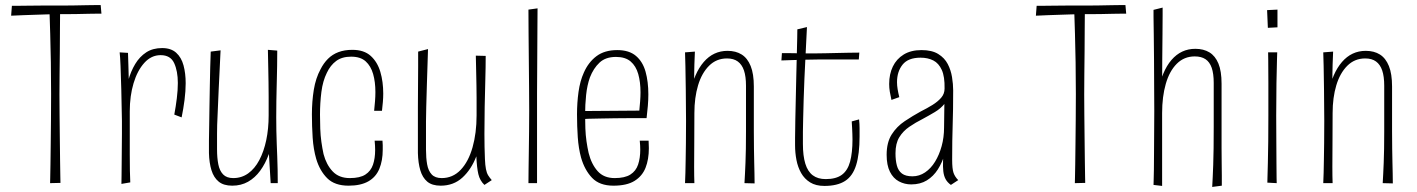

<svg xmlns="http://www.w3.org/2000/svg" viewBox="-20 -724 5602 759"><path d="M178 0Q178 0 178.5 -20Q179 -40 179.5 -74.5Q180 -109 180.5 -154Q181 -199 181.5 -250Q182 -301 182 -352Q182 -416 181 -478Q180 -540 178.5 -590Q177 -640 176 -669.5Q175 -699 175 -699L218 -697Q218 -697 217.5 -672.5Q217 -648 217 -608.5Q217 -569 216.5 -522Q216 -475 215.5 -430Q215 -385 215 -350Q215 -315 215.5 -269.5Q216 -224 216.5 -177Q217 -130 217.5 -90Q218 -50 218.5 -25.5Q219 -1 219 -1ZM24 -662 27 -701Q27 -701 44.5 -701Q62 -701 88 -701.5Q114 -702 140.5 -702Q167 -702 185 -702Q200 -702 223 -702Q246 -702 273.5 -702.5Q301 -703 324.5 -703.5Q348 -704 363 -704Q378 -704 378 -704L381 -670Q381 -670 366.5 -670Q352 -670 330.5 -669.5Q309 -669 284 -668.5Q259 -668 236 -668Q213 -668 198 -668Q183 -668 161 -667Q139 -666 115.5 -665.5Q92 -665 71 -664Q50 -663 37 -662.5Q24 -662 24 -662Z M669 -271Q675 -303 679 -335.5Q683 -368 683 -396Q683 -443 668.5 -474.5Q654 -506 615 -506Q578 -506 550.5 -475.5Q523 -445 508 -395Q493 -345 493 -284L469 -249Q469 -288 473 -328.5Q477 -369 487 -405.5Q497 -442 514.5 -471Q532 -500 558 -517Q584 -534 621 -534Q656 -534 676.5 -515.5Q697 -497 705.5 -465.5Q714 -434 714 -395Q714 -364 709.5 -329Q705 -294 698 -260ZM460 3Q460 -7 460.5 -28.5Q461 -50 461 -78Q461 -106 461.5 -136.5Q462 -167 462 -195.5Q462 -224 462 -246Q461 -314 459.5 -369.5Q458 -425 456.5 -463Q455 -501 453 -517L486 -515Q487 -497 487.5 -467.5Q488 -438 489.5 -393.5Q491 -349 493 -284Q493 -234 493 -191Q493 -148 493 -112Q493 -76 493.5 -49Q494 -22 495 -3Z M898 10Q864 10 844.5 -6Q825 -22 816 -51Q807 -80 806 -119Q806 -140 806 -168.5Q806 -197 807 -231Q808 -265 808 -300Q809 -347 809.5 -387Q810 -427 811 -457.5Q812 -488 812.5 -504Q813 -520 813 -520L852 -525Q852 -525 851 -506Q850 -487 848.5 -452.5Q847 -418 844.5 -370.5Q842 -323 840 -266Q839 -248 838.5 -230.5Q838 -213 838 -196Q838 -179 838 -163.5Q838 -148 838 -133Q838 -100 843 -74.5Q848 -49 862 -34.5Q876 -20 902 -20Q935 -20 961 -38.5Q987 -57 1005 -91Q1023 -125 1032.5 -170Q1042 -215 1042 -268L1069 -285Q1069 -239 1062.5 -195Q1056 -151 1042.5 -114Q1029 -77 1008.5 -49Q988 -21 960.5 -5.5Q933 10 898 10ZM1050 0 1043 -116Q1042 -154 1042 -192.5Q1042 -231 1042 -268Q1042 -311 1042 -341Q1042 -371 1041.5 -397.5Q1041 -424 1040.5 -454Q1040 -484 1039 -527L1076 -524Q1076 -489 1075.5 -463Q1075 -437 1074.5 -416Q1074 -395 1073.5 -373Q1073 -351 1072.5 -324Q1072 -297 1072 -260Q1072 -233 1072.5 -207Q1073 -181 1074 -155.5Q1075 -130 1076 -104.5Q1077 -79 1077.5 -53Q1078 -27 1078 0Z M1358 10Q1303 10 1273.5 -19.5Q1244 -49 1230 -96Q1219 -134 1216 -179.5Q1213 -225 1213 -272Q1213 -323 1220.5 -369Q1228 -415 1247 -450Q1259 -474 1276.5 -491.5Q1294 -509 1318 -518Q1342 -527 1373 -527Q1419 -527 1445.5 -503Q1472 -479 1483.5 -440Q1495 -401 1495 -354Q1495 -338 1493.5 -320.5Q1492 -303 1490 -286H1459Q1461 -305 1462.5 -324Q1464 -343 1464 -360Q1464 -400 1455 -431.5Q1446 -463 1425.5 -481.5Q1405 -500 1368 -500Q1332 -500 1309 -483Q1286 -466 1272 -436Q1256 -404 1250.5 -360.5Q1245 -317 1245 -271Q1245 -243 1246 -215.5Q1247 -188 1250.5 -163Q1254 -138 1259 -115Q1270 -73 1295 -46.5Q1320 -20 1363 -20Q1403 -20 1424.5 -34Q1446 -48 1454.5 -73Q1463 -98 1463 -131Q1463 -139 1462.5 -148.5Q1462 -158 1461 -168H1492Q1493 -159 1493 -150Q1493 -141 1493 -132Q1493 -89 1479.5 -56.5Q1466 -24 1436 -7Q1406 10 1358 10Z M1722 10Q1688 10 1669 -6Q1650 -22 1641.5 -51Q1633 -80 1632 -119Q1632 -130 1632 -157.5Q1632 -185 1632 -222Q1632 -259 1632 -301.5Q1632 -344 1632.5 -385.5Q1633 -427 1633 -462Q1633 -497 1633 -520L1672 -530Q1669 -443 1667.5 -389Q1666 -335 1665 -301.5Q1664 -268 1664 -244Q1664 -220 1664 -195.5Q1664 -171 1664 -133Q1664 -100 1668.5 -74.5Q1673 -49 1686.5 -34.5Q1700 -20 1726 -20Q1770 -20 1801 -52.5Q1832 -85 1848 -141.5Q1864 -198 1864 -268Q1864 -311 1864 -337.5Q1864 -364 1863.5 -386Q1863 -408 1862.5 -434.5Q1862 -461 1861 -504L1900 -503Q1900 -459 1898.5 -407.5Q1897 -356 1896 -301.5Q1895 -247 1895 -194.5Q1895 -142 1897 -95Q1898 -71 1901 -55.5Q1904 -40 1910 -30.5Q1916 -21 1924 -12L1895 7Q1877 -10 1871 -35.5Q1865 -61 1863 -106Q1843 -54 1808 -22Q1773 10 1722 10Z M2069 0Q2069 -23 2069.5 -55Q2070 -87 2070.5 -125.5Q2071 -164 2071.5 -204.5Q2072 -245 2072 -285Q2072 -325 2071.5 -377Q2071 -429 2070.5 -484.5Q2070 -540 2069.5 -592.5Q2069 -645 2069 -686L2105 -691Q2105 -657 2104.5 -615.5Q2104 -574 2104 -529Q2104 -484 2103.5 -440Q2103 -396 2103 -356Q2103 -316 2103 -284Q2103 -232 2103 -178Q2103 -124 2103 -77.5Q2103 -31 2103 0Z M2405 10Q2350 10 2320.5 -21Q2291 -52 2277 -101Q2267 -138 2264 -181.5Q2261 -225 2261 -272Q2261 -318 2267 -361Q2273 -404 2288 -437Q2306 -478 2338 -502Q2370 -526 2420 -526Q2467 -526 2494 -503Q2521 -480 2532 -440.5Q2543 -401 2543 -351Q2543 -329 2541 -305.5Q2539 -282 2536 -257L2507 -284Q2509 -304 2510.5 -323Q2512 -342 2512 -359Q2512 -400 2503 -431.5Q2494 -463 2473 -481Q2452 -499 2415 -499Q2374 -499 2350 -476.5Q2326 -454 2312 -418Q2301 -387 2297 -348.5Q2293 -310 2293 -271Q2293 -243 2294 -216.5Q2295 -190 2298.5 -165.5Q2302 -141 2307 -119Q2318 -75 2342.5 -47.5Q2367 -20 2410 -20Q2450 -20 2472 -34Q2494 -48 2502.5 -73.5Q2511 -99 2511 -132Q2511 -140 2510.5 -149.5Q2510 -159 2509 -168H2544Q2544 -161 2544.5 -153.5Q2545 -146 2545 -138Q2545 -94 2532 -61Q2519 -28 2488.5 -9Q2458 10 2405 10ZM2277 -253V-285L2538 -287L2536 -257Q2505 -257 2472.5 -257Q2440 -257 2410 -256.5Q2380 -256 2353.5 -255.5Q2327 -255 2307 -254.5Q2287 -254 2277 -253Z M2963 1 2923 0Q2924 -17 2925 -37Q2926 -57 2927 -81Q2928 -105 2928.5 -136Q2929 -167 2929 -204Q2929 -240 2929 -273Q2929 -306 2929 -334.5Q2929 -363 2929 -385Q2929 -422 2921 -445.5Q2913 -469 2896.5 -481Q2880 -493 2854 -493Q2812 -493 2783 -464Q2754 -435 2739.5 -386.5Q2725 -338 2725 -277L2702 -264Q2702 -313 2709 -354Q2716 -395 2729.5 -426Q2743 -457 2762 -479Q2781 -501 2804.5 -512Q2828 -523 2856 -523Q2889 -523 2912 -508.5Q2935 -494 2947.5 -463Q2960 -432 2960 -382Q2960 -358 2960 -335Q2960 -312 2960 -282Q2960 -252 2960 -205Q2960 -166 2960.5 -136Q2961 -106 2961.5 -82Q2962 -58 2962.5 -38Q2963 -18 2963 1ZM2688 0Q2689 -19 2689.5 -41Q2690 -63 2690.5 -92Q2691 -121 2691.5 -158.5Q2692 -196 2692 -246Q2692 -314 2691 -369.5Q2690 -425 2689.5 -463Q2689 -501 2688 -517L2727 -520Q2726 -502 2725 -469.5Q2724 -437 2724 -389.5Q2724 -342 2725 -277Q2725 -211 2724.5 -157.5Q2724 -104 2724 -64.5Q2724 -25 2725 0Z M3239 11Q3205 11 3182.5 -3Q3160 -17 3147 -40Q3134 -63 3128.5 -91.5Q3123 -120 3123 -150Q3123 -163 3123 -179Q3123 -195 3123.5 -213.5Q3124 -232 3124 -251Q3125 -295 3126 -341Q3127 -387 3128 -431Q3129 -475 3130 -512Q3131 -549 3131.5 -574.5Q3132 -600 3132 -608L3170 -617Q3167 -557 3164.5 -506.5Q3162 -456 3160 -413Q3158 -370 3157 -331.5Q3156 -293 3155 -255Q3154 -228 3154 -203Q3154 -178 3154 -155Q3154 -108 3163.5 -77Q3173 -46 3193 -31Q3213 -16 3244 -16Q3285 -16 3308 -33Q3331 -50 3340.5 -85Q3350 -120 3350 -173Q3350 -184 3349.5 -195Q3349 -206 3348.5 -218.5Q3348 -231 3347 -244L3376 -252Q3378 -234 3378 -217Q3378 -200 3378 -185Q3378 -115 3364.5 -71.5Q3351 -28 3320.5 -8.5Q3290 11 3239 11ZM3069 -485 3071 -514Q3081 -514 3096 -514Q3111 -514 3129.5 -513.5Q3148 -513 3168 -513Q3188 -513 3209 -513Q3223 -513 3243.5 -513.5Q3264 -514 3287.5 -514.5Q3311 -515 3334.5 -515.5Q3358 -516 3377 -516L3375 -489Q3362 -489 3344 -489Q3326 -489 3307 -489Q3288 -489 3270.5 -489Q3253 -489 3240 -489Q3227 -489 3223 -489Q3195 -489 3165.5 -488Q3136 -487 3111 -486.5Q3086 -486 3069 -485Z M3739 7Q3725 -3 3718 -16Q3711 -29 3709 -47Q3707 -65 3708 -89Q3709 -113 3710.5 -145.5Q3712 -178 3712 -220Q3712 -239 3712.5 -258.5Q3713 -278 3713 -297Q3713 -316 3713.5 -335.5Q3714 -355 3714 -374Q3715 -421 3703 -447.5Q3691 -474 3669.5 -485Q3648 -496 3619 -496Q3570 -496 3548 -468.5Q3526 -441 3526 -399Q3526 -386 3528.5 -371Q3531 -356 3535 -340L3504 -329Q3500 -346 3497.5 -361.5Q3495 -377 3495 -392Q3495 -431 3509.5 -461Q3524 -491 3552.5 -508.5Q3581 -526 3623 -526Q3664 -526 3689 -510.5Q3714 -495 3726.5 -471Q3739 -447 3743.5 -419Q3748 -391 3748 -367Q3748 -325 3747.5 -292.5Q3747 -260 3746 -229.5Q3745 -199 3744.5 -166.5Q3744 -134 3744 -93Q3744 -56 3749.5 -40.5Q3755 -25 3768 -12ZM3582 5Q3556 5 3533.5 -7Q3511 -19 3498 -45Q3485 -71 3485 -112Q3485 -161 3505 -192.5Q3525 -224 3556.5 -245Q3588 -266 3619 -283Q3645 -296 3666 -309Q3687 -322 3700.5 -337.5Q3714 -353 3714 -374L3730 -363Q3730 -334 3714.5 -314.5Q3699 -295 3675.5 -281Q3652 -267 3626 -253Q3600 -240 3575 -223Q3550 -206 3535 -181.5Q3520 -157 3520 -118Q3520 -90 3525.5 -69.5Q3531 -49 3545.5 -38Q3560 -27 3587 -27Q3614 -27 3637 -42.5Q3660 -58 3676.5 -85Q3693 -112 3702.5 -146.5Q3712 -181 3712 -220L3736 -258Q3735 -223 3730 -186.5Q3725 -150 3715 -116Q3705 -82 3687.5 -54.5Q3670 -27 3644 -11Q3618 5 3582 5Z M4229 0Q4229 0 4229.5 -20Q4230 -40 4230.5 -74.5Q4231 -109 4231.5 -154Q4232 -199 4232.5 -250Q4233 -301 4233 -352Q4233 -416 4232 -478Q4231 -540 4229.5 -590Q4228 -640 4227 -669.5Q4226 -699 4226 -699L4269 -697Q4269 -697 4268.5 -672.5Q4268 -648 4268 -608.5Q4268 -569 4267.5 -522Q4267 -475 4266.5 -430Q4266 -385 4266 -350Q4266 -315 4266.5 -269.5Q4267 -224 4267.5 -177Q4268 -130 4268.5 -90Q4269 -50 4269.5 -25.5Q4270 -1 4270 -1ZM4075 -662 4078 -701Q4078 -701 4095.5 -701Q4113 -701 4139 -701.5Q4165 -702 4191.5 -702Q4218 -702 4236 -702Q4251 -702 4274 -702Q4297 -702 4324.5 -702.5Q4352 -703 4375.5 -703.5Q4399 -704 4414 -704Q4429 -704 4429 -704L4432 -670Q4432 -670 4417.5 -670Q4403 -670 4381.5 -669.5Q4360 -669 4335 -668.5Q4310 -668 4287 -668Q4264 -668 4249 -668Q4234 -668 4212 -667Q4190 -666 4166.5 -665.5Q4143 -665 4122 -664Q4101 -663 4088 -662.5Q4075 -662 4075 -662Z M4540 7Q4540 7 4540.5 -9Q4541 -25 4541.5 -53.5Q4542 -82 4542 -119.5Q4542 -157 4542.5 -199.5Q4543 -242 4543 -285Q4543 -329 4542.5 -382Q4542 -435 4542 -488.5Q4542 -542 4541 -586.5Q4540 -631 4540 -658Q4540 -685 4540 -685L4576 -694Q4576 -694 4576 -665Q4576 -636 4575.5 -589Q4575 -542 4574.5 -486Q4574 -430 4574 -375Q4574 -320 4574 -277Q4574 -223 4574 -172Q4574 -121 4574 -79.5Q4574 -38 4574 -13.5Q4574 11 4574 11ZM4810 10 4772 15Q4773 -2 4774 -23.5Q4775 -45 4776 -72.5Q4777 -100 4777.5 -137.5Q4778 -175 4778 -224Q4778 -260 4778 -290.5Q4778 -321 4778 -347.5Q4778 -374 4778 -396Q4778 -433 4770 -456Q4762 -479 4745.5 -490Q4729 -501 4703 -501Q4661 -501 4632 -472Q4603 -443 4588.5 -392.5Q4574 -342 4574 -277L4551 -264Q4551 -316 4558 -358Q4565 -400 4578.5 -432.5Q4592 -465 4611 -487Q4630 -509 4653.5 -520Q4677 -531 4705 -531Q4738 -531 4761 -517Q4784 -503 4796.5 -473Q4809 -443 4809 -393Q4809 -375 4809 -359.5Q4809 -344 4809 -326Q4809 -308 4809 -284Q4809 -260 4809 -225Q4809 -175 4809 -138.5Q4809 -102 4809.5 -76Q4810 -50 4810 -29.5Q4810 -9 4810 10Z M5027 0 4990 -2Q4990 -2 4990.5 -22.5Q4991 -43 4992 -79.5Q4993 -116 4993.5 -164.5Q4994 -213 4994 -267Q4994 -340 4994 -396.5Q4994 -453 4993.5 -485Q4993 -517 4993 -517H5029Q5029 -517 5028 -484.5Q5027 -452 5026 -395Q5025 -338 5025 -266Q5025 -212 5025.5 -164Q5026 -116 5026 -79Q5026 -42 5026.5 -21Q5027 0 5027 0ZM5030 -616 4992 -614 4989 -684 5030 -686Z M5486 1 5446 0Q5447 -17 5448 -37Q5449 -57 5450 -81Q5451 -105 5451.5 -136Q5452 -167 5452 -204Q5452 -240 5452 -273Q5452 -306 5452 -334.5Q5452 -363 5452 -385Q5452 -422 5444 -445.5Q5436 -469 5419.5 -481Q5403 -493 5377 -493Q5335 -493 5306 -464Q5277 -435 5262.5 -386.5Q5248 -338 5248 -277L5225 -264Q5225 -313 5232 -354Q5239 -395 5252.5 -426Q5266 -457 5285 -479Q5304 -501 5327.5 -512Q5351 -523 5379 -523Q5412 -523 5435 -508.5Q5458 -494 5470.5 -463Q5483 -432 5483 -382Q5483 -358 5483 -335Q5483 -312 5483 -282Q5483 -252 5483 -205Q5483 -166 5483.5 -136Q5484 -106 5484.5 -82Q5485 -58 5485.5 -38Q5486 -18 5486 1ZM5211 0Q5212 -19 5212.5 -41Q5213 -63 5213.5 -92Q5214 -121 5214.5 -158.5Q5215 -196 5215 -246Q5215 -314 5214 -369.5Q5213 -425 5212.5 -463Q5212 -501 5211 -517L5250 -520Q5249 -502 5248 -469.5Q5247 -437 5247 -389.5Q5247 -342 5248 -277Q5248 -211 5247.5 -157.5Q5247 -104 5247 -64.5Q5247 -25 5248 0Z"/></svg>

Font: Truculenta Thin
Style: Regular
Weight: 250
Version: Version 1.002